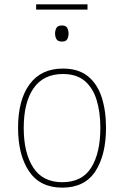

<svg xmlns="http://www.w3.org/2000/svg" viewBox="-20 -852 570 882"><path d="M266 10Q164 10 113.5 -65Q63 -140 63 -265Q63 -393 116 -465Q169 -537 269 -537Q340 -537 383.5 -502Q427 -467 447 -405.5Q467 -344 467 -265Q467 -140 418 -65Q369 10 266 10ZM266 -15Q357 -15 399 -82Q441 -149 441 -265Q441 -336 424 -392Q407 -448 369.5 -480Q332 -512 269 -512Q180 -512 134.5 -447Q89 -382 89 -264Q89 -150 132.5 -82.5Q176 -15 266 -15ZM265 -661Q246 -661 239.5 -672Q233 -683 233 -698Q233 -712 239 -723.5Q245 -735 265 -735Q283 -735 289 -723.5Q295 -712 295 -698Q295 -685 289.5 -673Q284 -661 265 -661ZM146 -808V-832H382V-808Z"/></svg>

Font: Noto Sans Mono Condensed Thin
Style: Regular
Weight: 100
Width: 3
Designer: Monotype Design Team
Foundry: Monotype Imaging Inc.
Version: Version 2.014; ttfautohint (v1.8.4.7-5d5b)